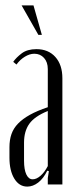

<svg xmlns="http://www.w3.org/2000/svg" viewBox="-20 -683 274 711"><path d="M15 -138Q15 -165 22.5 -186.5Q30 -208 47 -225.5Q64 -243 91 -258Q118 -273 157 -286V-427Q157 -453 143 -468.5Q129 -484 107 -484Q90 -484 72 -473Q54 -462 41 -444L29 -454Q40 -470 60.5 -485.5Q81 -501 115 -501Q159 -501 185 -472Q211 -443 211 -393V0H157V-24L161 -49L155 -51Q141 -22 121.5 -7Q102 8 81 8Q51 8 33 -21.5Q15 -51 15 -99ZM101 -19Q115 -19 130 -32Q145 -45 157 -68V-272Q108 -252 88.5 -224.5Q69 -197 69 -155V-88Q69 -55 77.5 -37Q86 -19 101 -19ZM122 -554 60 -663H104L135 -554Z"/></svg>

Font: Moniqa Cond Heading
Style: Regular
Weight: 400
Width: 3
Designer: Rajesh Rajput
Foundry: Rajesh Rajput
Version: Version 1.000